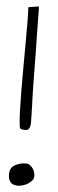

<svg xmlns="http://www.w3.org/2000/svg" viewBox="-57 -851 264 878"><g transform="rotate(5 74.5 -411.5)"><path d="M15.6 -47.9Q15.6 -77.1 37.1 -89.8Q60.5 -103.5 89.8 -103.5Q99.6 -103.5 107.4 -97.7Q115.2 -91.8 121.1 -83.5Q127 -75.2 129.4 -65.9Q131.8 -56.6 131.8 -47.9Q131.8 -37.1 124 -28.3Q116.2 -19.5 105.5 -12.7Q94.7 -5.9 82 -2.4Q69.3 1 60.5 1Q36.1 1 25.9 -12.2Q15.6 -25.4 15.6 -47.9ZM45.9 -267.6Q42 -293 40.5 -336.4Q39.1 -379.9 38.6 -432.1Q38.1 -484.4 38.6 -541.5Q39.1 -598.6 39.1 -650.9Q39.1 -703.1 39.1 -746.1Q39.1 -791 37.1 -816.4L85 -824.2L85.9 -806.6Q85.9 -789.1 86.4 -760.7Q86.9 -732.4 87.4 -695.3Q87.9 -658.2 88.9 -618.2Q89.8 -578.1 89.8 -537.6Q89.8 -497.1 90.8 -461.9Q91.8 -426.8 92.3 -399.9Q92.8 -373 93.8 -361.3Q93.8 -359.4 93.8 -354Q93.8 -348.6 94.2 -341.3Q94.7 -334 94.7 -327.1Q94.7 -320.3 94.7 -316.4Q94.7 -308.6 95.2 -298.3Q95.7 -288.1 94.2 -278.3Q92.8 -268.6 87.9 -262.2Q83 -255.9 71.3 -255.9Q64.5 -255.9 56.6 -256.8Q48.8 -257.8 45.9 -267.6Z"/></g></svg>

Font: Indie Flower
Style: Regular
Weight: 400
Designer: Kimberly Geswein
Foundry: Kimberly Geswein
Version: Version 1.001 2010